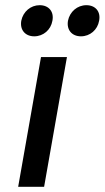

<svg xmlns="http://www.w3.org/2000/svg" viewBox="-20 -720 403 740"><path d="M138 -500 50 0H150L238 -500ZM182 -640C189 -675 168 -700 133 -700C98 -700 69 -675 62 -640C56 -605 77 -580 112 -580C147 -580 176 -605 182 -640ZM362 -640C369 -675 348 -700 313 -700C278 -700 249 -675 242 -640C236 -605 257 -580 292 -580C327 -580 356 -605 362 -640Z"/></svg>

Font: Scada
Style: Italic
Weight: 400
Designer: Jovanny Lemonad
Foundry: Jovanny Lemonad
Version: Version 3.005